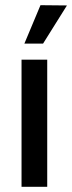

<svg xmlns="http://www.w3.org/2000/svg" viewBox="-20 -720 278 740"><path d="M162 0H63V-490H162ZM74 -552H146L238 -699L136 -700Z"/></svg>

Font: Gemunu Libre ExtraLight SemiBold
Style: Regular
Weight: 600
Version: Version 1.100